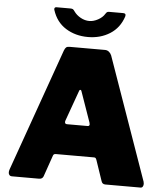

<svg xmlns="http://www.w3.org/2000/svg" viewBox="-62 -1009 922 1063"><g transform="rotate(5 399.5 -477.0)"><path d="M25 -21Q25 -28 28 -37L270 -719Q275 -732 281 -737Q287 -742 300 -742H497Q509 -742 518.5 -734.5Q528 -727 533 -715L773 -34Q775 -26 775 -22Q775 -13 771 -6.5Q767 0 759 0H563Q546 0 541 -17L502 -132Q499 -139 496.5 -141.5Q494 -144 487 -144H275Q263 -144 260 -133L219 -15Q213 0 195 0H43Q35 0 30 -5.5Q25 -11 25 -21ZM437 -314Q448 -314 448 -324Q448 -326 446 -334L386 -505Q384 -510 380 -510Q376 -510 374 -505L313 -335Q311 -331 311 -325Q311 -314 323 -314ZM592 -936Q571 -872 518 -838.5Q465 -805 396 -805Q326 -805 272.5 -838.5Q219 -872 198 -938L197 -943Q197 -954 209 -954H286Q295 -954 299.5 -951.5Q304 -949 310 -940Q324 -920 347.5 -907Q371 -894 396 -894Q419 -894 444 -907.5Q469 -921 481 -941Q486 -949 490 -951.5Q494 -954 501 -954H579Q597 -954 592 -936Z"/></g></svg>

Font: Libre Franklin Black
Style: Regular
Weight: 900
Designer: Pablo Impallari, Rodrigo Fuenzalida
Foundry: Impallari Type
Version: Version 1.002; ttfautohint (v1.5)